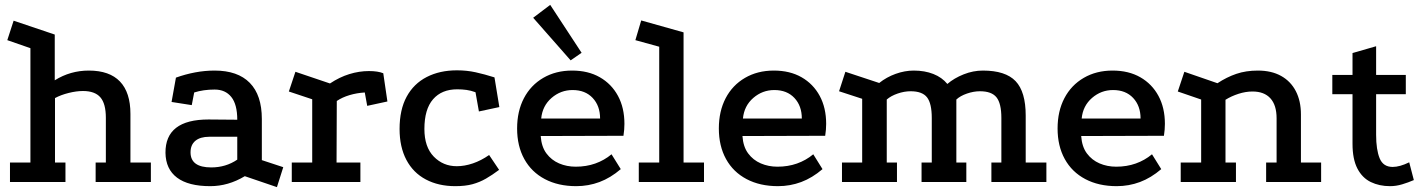

<svg xmlns="http://www.w3.org/2000/svg" viewBox="-20 -748 5856 789"><path d="M21 0V-80H105V-550L10 -583L36 -663L205 -606V-418Q269 -458 345 -458Q430 -458 473 -413Q516 -368 516 -280V-80H600V0H373V-80H415V-264Q415 -322 392.5 -348Q370 -374 321 -374Q294 -374 262 -366Q230 -358 206 -345V-80H249V0Z M986 -24Q918 17 844 17Q754 17 707.5 -18Q661 -53 660 -120Q659 -257 837 -257L955 -256Q955 -319 930.5 -349.5Q906 -380 862 -380Q839 -380 818 -377Q797 -374 778 -368L768 -316L685 -329L703 -429Q742 -443 782 -450.5Q822 -458 862 -458Q957 -458 1006.5 -407.5Q1056 -357 1056 -259V-90L1144 -61L1118 21ZM840 -186Q803 -186 783 -169.5Q763 -153 763 -122Q763 -60 848 -60Q908 -60 955 -92V-186Z M1336 -405Q1375 -431 1415.5 -443.5Q1456 -456 1496 -456Q1533 -456 1555 -447L1572 -331L1489 -313L1479 -368Q1446 -366 1416 -357Q1386 -348 1364 -333L1363 -80H1461V0H1179V-80H1263V-340L1167 -372L1194 -453Z M1934 -369Q1915 -376 1897 -378.5Q1879 -381 1859 -381Q1795 -381 1759.5 -340Q1724 -299 1724 -218Q1724 -144 1762.5 -104.5Q1801 -65 1857 -65Q1889 -65 1923 -76.5Q1957 -88 1990 -111L2031 -50Q2003 -29 1977 -14Q1951 1 1921.5 9Q1892 17 1851 17Q1782 17 1730 -10.5Q1678 -38 1650 -91Q1622 -144 1622 -218Q1622 -297 1651 -350.5Q1680 -404 1733.5 -431.5Q1787 -459 1858 -459Q1898 -459 1934.5 -451Q1971 -443 2012 -430L2032 -308L1948 -290Z M2531 -53Q2489 -17 2443.5 0Q2398 17 2348 17Q2274 17 2219 -12Q2164 -41 2134.5 -94.5Q2105 -148 2105 -220Q2105 -291 2133 -344.5Q2161 -398 2212.5 -428Q2264 -458 2331 -458Q2397 -458 2445 -430.5Q2493 -403 2519.5 -354Q2546 -305 2546 -239Q2546 -228 2545 -215Q2544 -202 2542 -190L2202 -189Q2205 -145 2225.5 -117.5Q2246 -90 2277.5 -76.5Q2309 -63 2346 -63Q2389 -63 2426 -76Q2463 -89 2493 -114ZM2446 -261Q2446 -313 2415.5 -345.5Q2385 -378 2333 -378Q2284 -378 2246.5 -345.5Q2209 -313 2204 -261ZM2325 -500 2171 -675 2241 -728 2370 -531Z M2605 0V-80H2689V-556L2591 -583L2615 -664L2789 -615V-80H2873V0Z M3360 -53Q3318 -17 3272.5 0Q3227 17 3177 17Q3103 17 3048 -12Q2993 -41 2963.5 -94.5Q2934 -148 2934 -220Q2934 -291 2962 -344.5Q2990 -398 3041.5 -428Q3093 -458 3160 -458Q3226 -458 3274 -430.5Q3322 -403 3348.5 -354Q3375 -305 3375 -239Q3375 -228 3374 -215Q3373 -202 3371 -190L3031 -189Q3034 -145 3054.5 -117.5Q3075 -90 3106.5 -76.5Q3138 -63 3175 -63Q3218 -63 3255 -76Q3292 -89 3322 -114ZM3275 -261Q3275 -313 3244.5 -345.5Q3214 -378 3162 -378Q3113 -378 3075.5 -345.5Q3038 -313 3033 -261Z M3440 0V-80H3523V-342L3428 -373L3454 -453L3593 -407Q3623 -431 3660.5 -444.5Q3698 -458 3735 -458Q3780 -458 3815.5 -444Q3851 -430 3873 -403Q3901 -427 3940 -442.5Q3979 -458 4019 -458Q4112 -458 4153.5 -414.5Q4195 -371 4195 -273V-80H4280V0H4054V-80H4095V-263Q4095 -323 4075 -348Q4055 -373 4007 -373Q3981 -373 3953.5 -363.5Q3926 -354 3910 -339V-80H3951V0H3767V-80H3809V-263Q3809 -323 3789.5 -348Q3770 -373 3722 -373Q3696 -373 3668.5 -363.5Q3641 -354 3624 -339V-80H3666V0Z M4752 -53Q4710 -17 4664.5 0Q4619 17 4569 17Q4495 17 4440 -12Q4385 -41 4355.5 -94.5Q4326 -148 4326 -220Q4326 -291 4354 -344.5Q4382 -398 4433.5 -428Q4485 -458 4552 -458Q4618 -458 4666 -430.5Q4714 -403 4740.5 -354Q4767 -305 4767 -239Q4767 -228 4766 -215Q4765 -202 4763 -190L4423 -189Q4426 -145 4446.5 -117.5Q4467 -90 4498.5 -76.5Q4530 -63 4567 -63Q4610 -63 4647 -76Q4684 -89 4714 -114ZM4667 -261Q4667 -313 4636.5 -345.5Q4606 -378 4554 -378Q4505 -378 4467.5 -345.5Q4430 -313 4425 -261Z M4832 0V-80H4916V-339L4820 -372L4847 -453L4983 -406Q5021 -431 5060.5 -444.5Q5100 -458 5149 -458Q5205 -458 5244.5 -436Q5284 -414 5305 -373.5Q5326 -333 5326 -278V-80H5409V0H5183V-80H5226V-262Q5226 -316 5200.5 -344Q5175 -372 5127 -372Q5099 -372 5069.5 -362.5Q5040 -353 5016 -338V-80H5059V0Z M5692 17Q5648 17 5613 0Q5578 -17 5558 -55.5Q5538 -94 5538 -157V-361H5455V-440H5538V-530L5635 -558V-440H5757V-361H5635V-194Q5635 -133 5649.5 -97.5Q5664 -62 5703 -62Q5732 -62 5771 -81L5790 -8Q5767 2 5742 9.5Q5717 17 5692 17Z"/></svg>

Font: Podkova SemiBold
Style: Regular
Weight: 600
Designer: Ilya Yudin
Foundry: Cyreal (www.cyreal.org)
Version: Version 2.103